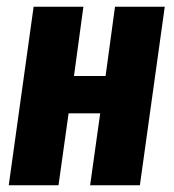

<svg xmlns="http://www.w3.org/2000/svg" viewBox="-20 -551 516 571"><path d="M248 0 278 -214H184L154 0H6L80 -531H228L200 -325H294L322 -531H470L396 0Z"/></svg>

Font: Fira Sans Extra Condensed
Style: Bold Italic
Weight: 700
Width: 3
Italic angle: -8°
Designer: Carrois Corporate & Edenspiekermann AG
Foundry: Carrois Corporate GbR & Edenspiekermann AG
Version: Version 4.203